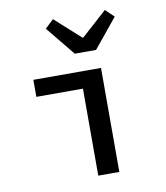

<svg xmlns="http://www.w3.org/2000/svg" viewBox="-84 -820 767 889"><g transform="rotate(-10 300.0 -375.0)"><path d="M306 0V-409H87V-489H405V0ZM297 -575 185 -712 225 -750 345 -642H349L469 -750L509 -712L397 -575Z"/></g></svg>

Font: Source Code Pro Medium
Style: Regular
Weight: 500
Monospace: yes
Designer: Paul D. Hunt, Teo Tuominen
Foundry: Adobe Systems Incorporated
Version: Version 2.030;PS 1.000;hotconv 16.6.51;makeotf.lib2.5.65220